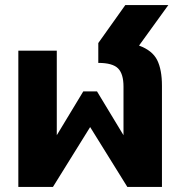

<svg xmlns="http://www.w3.org/2000/svg" viewBox="-20 -734 707 754"><path d="M52 -535H203V-203L307 -375H361L465 -203V-394Q465 -444 443.5 -465.5Q422 -487 366 -487V-565L472 -714H641L526 -555Q578 -536 597 -498.5Q616 -461 616 -397V0H480L334 -235L188 0H52Z"/></svg>

Font: Prompt SemiBold
Style: Regular
Weight: 600
Designer: Katatrad Team
Foundry: CadsonDemak
Version: Version 1.000